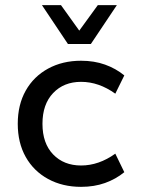

<svg xmlns="http://www.w3.org/2000/svg" viewBox="-20 -716 546 746"><path d="M295 10Q223 10 167 -20.5Q111 -51 80 -106Q49 -161 49 -235Q49 -309 80 -364Q111 -419 167 -449.5Q223 -480 295 -480Q346 -480 388 -465Q430 -450 463 -423L428 -352Q364 -398 295 -398Q228 -398 186.5 -354.5Q145 -311 145 -235Q145 -159 186.5 -116Q228 -73 295 -73Q364 -73 428 -119L463 -47Q430 -20 388 -5Q346 10 295 10ZM244 -545 143 -696H217L288 -597L360 -696H434L333 -545Z"/></svg>

Font: Gantari Medium
Style: Regular
Weight: 500
Designer: Anugrah Pasau
Foundry: Lafontype
Version: Version 1.000; ttfautohint (v1.8.4.7-5d5b)